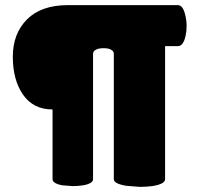

<svg xmlns="http://www.w3.org/2000/svg" viewBox="-20 -720 820 749"><path d="M185 -21V-293Q110 -293 70 -350.5Q30 -408 30 -498.5Q30 -589 85.5 -644.5Q141 -700 245 -700H674Q694 -700 703 -660Q708 -639 708 -619Q708 -599 704 -580Q695 -540 674 -540H624V-21Q624 -2 574 6Q550 9 526 9L474 5Q424 -3 424 -21V-510Q424 -524 404 -530Q394 -532 384 -532Q374 -532 364 -530Q343 -524 343 -510V-21Q343 -4 304 3Q284 6 264 6L224 3Q185 -4 185 -21Z"/></svg>

Font: Lilita One Rus
Style: Regular
Weight: 400
Designer: Juan Montoreano
Foundry: Juan Montoreano
Version: Version 1.002